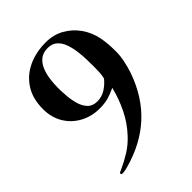

<svg xmlns="http://www.w3.org/2000/svg" viewBox="-222 -847 1034 1034"><g transform="rotate(-45 295.0 -330.0)"><path d="M399 -446Q399 -426 398 -406Q397 -386 392 -366Q372 -341 343.5 -322.5Q315 -304 280 -304Q244 -304 224 -325.5Q204 -347 195 -379.5Q186 -412 183.5 -446.5Q181 -481 181 -506Q181 -534 185 -567Q189 -600 200.5 -629.5Q212 -659 234.5 -678Q257 -697 294 -697Q327 -697 347.5 -678.5Q368 -660 378.5 -630.5Q389 -601 393.5 -566.5Q398 -532 398.5 -500.5Q399 -469 399 -446ZM541 -424Q541 -451 539 -478Q537 -505 532 -531Q521 -586 490 -630Q459 -674 412.5 -700Q366 -726 308 -726Q233 -726 173 -698Q113 -670 78 -615.5Q43 -561 43 -482Q43 -419 71.5 -371Q100 -323 150 -295.5Q200 -268 262 -268Q300 -268 327 -275.5Q354 -283 388 -299Q372 -233 341.5 -170.5Q311 -108 264 -58Q232 -23 193 1.5Q154 26 110 46Q107 47 99.5 50.5Q92 54 92 58Q92 66 100 66Q111 66 122 64Q133 62 143 59Q281 21 373.5 -63.5Q466 -148 514 -283Q525 -315 533 -352.5Q541 -390 541 -424Z"/></g></svg>

Font: UoqMunThenKhung
Style: Regular
Weight: 400
Designer: Font-Kai, 金井和夫, 宇文滿月
Foundry: Kazuo Kanai, Moonlit Owen
Version: Version 1.197